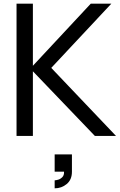

<svg xmlns="http://www.w3.org/2000/svg" viewBox="-20 -740 652 1045"><path d="M277.5 285V241.5Q284 241.5 296.5 238Q309 234.5 319.2 224.2Q329.5 214 328.5 194.5H277.5V100.5H371.5V194.5Q371.5 238 343.2 261.5Q315 285 277.5 285ZM70 0V-720H159V-382L474 -720H586L259 -370.5L611.5 0H496.5L159 -352V0Z"/></svg>

Font: Manrope ExtraLight Medium
Style: Regular
Weight: 500
Version: Version 4.504